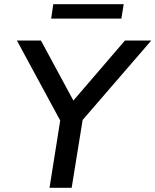

<svg xmlns="http://www.w3.org/2000/svg" viewBox="-20 -899 744 919"><path d="M217 0 275 -365 284 -293 61 -705H176L337 -407H322L578 -705H704L348 -293L382 -365L323 0ZM225 -810 235 -879H572L561 -810Z"/></svg>

Font: Nunito Sans 10pt SemiBold
Style: Italic
Weight: 600
Italic angle: -9°
Designer: Vernon Adams
Foundry: Vernon Adams
Version: Version 3.101;gftools[0.9.27]